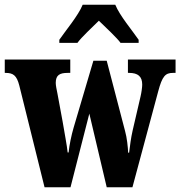

<svg xmlns="http://www.w3.org/2000/svg" viewBox="-25 -786 757 806"><path d="M224 -619V-606H300C318 -631 363 -672 390 -699C415 -675 470 -623 481 -606H557V-619C531 -657 477 -721 459 -766H322C304 -721 250 -657 224 -619ZM56 -427 162 0H271L350 -309L423 0H531L639 -402C656 -466 669 -480 701 -480H712V-536H512V-480H517C554 -480 572 -465 572 -431C572 -420 569 -398 565 -381L532 -239C524 -204 521 -176 517 -145H513C512 -168 508 -208 500 -236L423 -531H367L284 -250C275 -219 266 -177 263 -146H259C256 -176 246 -227 238 -275L216 -394C213 -409 209 -427 209 -438C209 -471 226 -480 259 -480H270V-536H-5V-480H-2C30 -480 45 -470 56 -427Z"/></svg>

Font: Noto Serif Devanagari ExtraCondensed Black
Style: Regular
Weight: 900
Width: 2
Designer: Universal Thirst, Indian Type Foundry and the Monotype Design Team
Foundry: Monotype Imaging Inc.
Version: Version 2.004